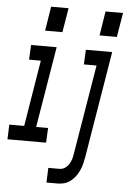

<svg xmlns="http://www.w3.org/2000/svg" viewBox="-98 -780 688 1040"><g transform="rotate(5 246.0 -260.5)"><path d="M412 -604 433 -736H528L506 -604ZM116 -604 137 -736H232L210 -604ZM195 215 198 135H259Q274 135 287.5 126.5Q301 118 309.5 104.5Q318 91 322.5 76.5Q327 62 329 47L410 -440H341L345 -520H488L392 60Q389 78 384.5 96Q380 114 372 131.5Q364 149 353 164.5Q342 180 326 192.5Q310 205 292 210Q274 215 256 215ZM-36 0 -33 -80H48L107 -440H43L47 -520H186L113 -80H178L174 0Z"/></g></svg>

Font: Iosevka SS04 Medium
Style: Italic
Weight: 500
Italic angle: -9°
Monospace: yes
Designer: Belleve Invis
Foundry: Belleve Invis
Version: Version 19.0.0; ttfautohint (v1.8.4)